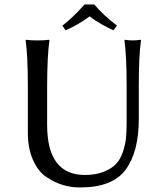

<svg xmlns="http://www.w3.org/2000/svg" viewBox="-20 -825 732 855"><path d="M543.9 -444.8Q543.9 -573.7 534.2 -645L536.1 -647.9Q554.2 -645 571 -645Q587.9 -645 606 -647.9L607.9 -645Q598.1 -579.1 598.1 -444.8V-294.9Q598.1 -148.9 539.6 -69.6Q481 9.8 336.9 9.8Q297.9 9.8 261.5 -0.7Q225.1 -11.2 187.5 -36.1Q149.9 -61 127 -112.5Q104 -164.1 104 -235.8V-444.8Q104 -573.7 94.2 -645L96.2 -647.9Q114.3 -645 147.2 -645Q180.2 -645 198.2 -647.9L200.2 -645Q190.4 -579.1 189.9 -444.8V-269Q189.9 -45.9 357.9 -45.9Q406.7 -45.9 441.9 -60.1Q477.1 -74.2 496.6 -94.7Q516.1 -115.2 527.1 -148.2Q538.1 -181.2 541 -209.5Q543.9 -237.8 543.9 -276.9ZM399.9 -805.2Q440.9 -756.3 501 -710.9L484.9 -689.9Q422.9 -718.8 378.9 -752Q329.1 -714.8 272 -689.9L257.8 -710.9Q300.8 -743.2 356.9 -805.2Z"/></svg>

Font: Biolilbert
Style: Regular
Weight: 400
Designer: Philipp H. Poll
Foundry: Philipp H. Poll
Version: Version 1.1.0